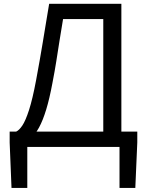

<svg xmlns="http://www.w3.org/2000/svg" viewBox="-20 -753 752 984"><path d="M119.9 0V210.1H39L29.5 -22.8V-78.6H683.6V-22.8L673.5 210.1H592.5V0ZM509.3 -35.1V-655.2H303.2Q292.5 -592.6 284.6 -541.6Q276.7 -490.6 268.7 -440.2Q260.8 -389.8 248.7 -327.5Q233.7 -246.9 216.6 -191Q199.5 -135.1 180.1 -99.6Q160.6 -64 138.4 -46.3Q116.1 -28.6 90.1 -24L62.9 -78.6Q78 -85.2 94.5 -109.7Q111 -134.2 128.9 -189.6Q146.8 -245 165 -342Q175.2 -396.7 183.3 -442.9Q191.4 -489.1 198.8 -533.5Q206.2 -577.9 214.1 -626.3Q221.9 -674.7 231.9 -733.4H602V-35.1Z"/></svg>

Font: Shanggu Sans SC VF
Style: Regular
Weight: 250
Designer: GuiWonder
Version: Version 1.021